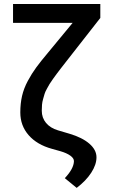

<svg xmlns="http://www.w3.org/2000/svg" viewBox="-20 -747 572 956"><path d="M44.9 -727.1H479.5V-657.7L307.6 -438Q301.8 -430.7 284.2 -408Q266.6 -385.3 262 -378.9Q257.3 -372.6 243.9 -354Q230.5 -335.4 226.6 -328.4Q222.7 -321.3 213.6 -305.2Q204.6 -289.1 201.9 -279.3Q199.2 -269.5 194.8 -254.6Q190.4 -239.7 189.2 -225.8Q188 -211.9 188 -195.8Q188 -160.6 209.2 -135Q230.5 -109.4 268.6 -98.1L324.7 -81.5Q389.2 -62.5 424.8 -31.7Q460.4 -1 460.4 36.1Q460.4 72.8 434.3 113Q408.2 153.3 361.8 188.5L302.7 140.1Q347.2 92.8 348.1 55.7Q348.6 41.5 330.6 28.3Q312.5 15.1 280.8 5.9L238.8 -5.9Q164.1 -26.4 122.6 -74Q81.1 -121.6 81.1 -187Q81.1 -231.4 89.8 -269.3Q98.6 -307.1 118.4 -344Q138.2 -380.9 160.4 -411.1Q182.6 -441.4 219.2 -484.9L341.8 -633.3H44.9Z"/></svg>

Font: Interop Med
Style: Regular
Weight: 500
Designer: Rasmus Andersson, Google, Jang Haemin
Foundry: jhaemin
Version: Version 1.007